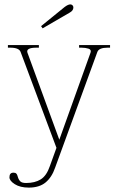

<svg xmlns="http://www.w3.org/2000/svg" viewBox="-20 -675 537 874"><path d="M174 -546 167 -556 274 -643Q290 -655 300 -655Q306 -655 310 -651Q314 -647 314 -641Q314 -627 298 -618ZM481 -470V-458H470Q430 -458 423 -438L231 88Q216 132 187.5 155.5Q159 179 111 179Q72 179 47.5 163.5Q23 148 23 132Q23 111 41 111Q50 111 54 115Q58 119 59.5 125Q61 131 62 133Q66 145 73.5 151.5Q81 158 99 158Q139 158 165.5 141.5Q192 125 207 81L237 -2L74 -438Q67 -458 27 -458H16V-470H157V-458H146Q97 -458 105 -435L250 -39L392 -435Q397 -449 383 -453.5Q369 -458 351 -458H340V-470Z"/></svg>

Font: Taviraj Thin
Style: Regular
Weight: 100
Designer: Katatrad Team
Foundry: CadsonDemak
Version: Version 1.030